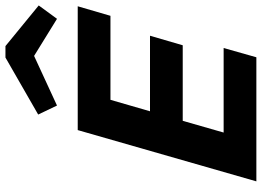

<svg xmlns="http://www.w3.org/2000/svg" viewBox="-148 -812 960 704"><g transform="rotate(-90 332.0 -460.0)"><path d="M19 0 207 -655H661L626 -535H318L276 -390H553L518 -270H241L198 -120H508L474 0ZM297 -731 264 -800 473 -920H515L664 -798L615 -731L479 -815Z"/></g></svg>

Font: Intel One Mono
Style: Bold Italic
Weight: 700
Italic angle: -16°
Monospace: yes
Designer: Fred Shallcrass
Foundry: Frere-Jones Type LLC
Version: Version 1.400;hotconv 1.1.0;makeotfexe 2.6.0;FJTRelease1.4